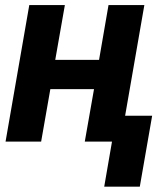

<svg xmlns="http://www.w3.org/2000/svg" viewBox="-20 -548 609 743"><path d="M446.8 0H308.1L343.8 -203.1H174.8L139.2 0H1.5L93.3 -528.3H231L193.8 -316.4H363.3L399.9 -528.3H538.6ZM521 174.3H383.3L430.7 -100.1H568.8Z"/></svg>

Font: RobotoInd
Style: Bold Italic
Weight: 700
Italic angle: -12°
Designer: Google
Version: Version 2.001150; 2014